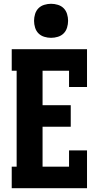

<svg xmlns="http://www.w3.org/2000/svg" viewBox="-20 -995 540 1015"><path d="M42 0V-114H68V-621H42V-735H440V-535H345V-621H205V-439H354V-325H205V-114H345V-200H440V0ZM250 -795Q232 -795 214 -800.5Q196 -806 183.5 -818.5Q171 -831 165.5 -849Q160 -867 160 -885Q160 -903 165.5 -921Q171 -939 183.5 -951.5Q196 -964 214 -969.5Q232 -975 250 -975Q268 -975 286 -969.5Q304 -964 316.5 -951.5Q329 -939 334.5 -921Q340 -903 340 -885Q340 -867 334.5 -849Q329 -831 316.5 -818.5Q304 -806 286 -800.5Q268 -795 250 -795Z"/></svg>

Font: Iosevka Slab Heavy
Style: Regular
Weight: 900
Monospace: yes
Designer: Belleve Invis
Foundry: Belleve Invis
Version: Version 11.1.0; ttfautohint (v1.8.3)